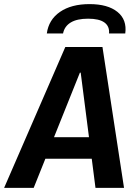

<svg xmlns="http://www.w3.org/2000/svg" viewBox="-48 -915 668 935"><path d="M-28 0 270 -686H451L556 0H417L345 -561H341L116 0ZM114 -142 129 -247H463L448 -142ZM180 -752Q189 -819 244 -857Q299 -895 388 -895Q477 -895 524 -857Q571 -819 562 -752H483Q486 -787 460.5 -805.5Q435 -824 381 -824Q327 -824 296.5 -805.5Q266 -787 259 -752Z"/></svg>

Font: Chivo Mono Medium SemiBold
Style: Italic
Weight: 600
Italic angle: -8.05°
Monospace: yes
Version: Version 1.008